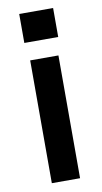

<svg xmlns="http://www.w3.org/2000/svg" viewBox="-81 -730 409 770"><g transform="rotate(-10 123.0 -345.5)"><path d="M66 0H181V-500H66ZM55 -573H193V-691H55Z"/></g></svg>

Font: Uncut Sans Semibold
Style: Regular
Weight: 600
Designer: Kasper Nordkvist
Foundry: UNCUT.wtf
Version: Version 1.304;Glyphs 3.2 (3246)